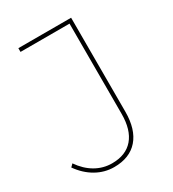

<svg xmlns="http://www.w3.org/2000/svg" viewBox="-171 -794 802 889"><g transform="rotate(-30 229.5 -349.5)"><path d="M177 0Q126 0 81 -25.5Q36 -51 3 -98L17 -112Q48 -67 89 -43.5Q130 -20 177 -20Q251 -20 290 -65.5Q329 -111 329 -197V-679H67V-699H349V-197Q349 -102 304.5 -51Q260 0 177 0Z"/></g></svg>

Font: Montserrat-Arabic Thin
Style: Regular
Weight: 250
Designer: Mohamed Gaber
Foundry: Kief Type Foundry
Version: Version 5.008